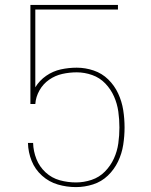

<svg xmlns="http://www.w3.org/2000/svg" viewBox="-20 -755 616 783"><path d="M290 8Q325 8 359.5 -3Q394 -14 420 -39Q446 -64 461.5 -96.5Q477 -129 482.5 -164.5Q488 -200 488 -235Q488 -235 488 -235Q488 -235 488 -235Q488 -271 482.5 -306Q477 -341 462 -373.5Q447 -406 421.5 -431Q396 -456 362 -467.5Q328 -479 293 -479Q260 -479 228 -472Q196 -465 168.5 -446Q141 -427 124 -399V-716H461V-735H104V-331H124Q126 -360 141 -386.5Q156 -413 180.5 -430Q205 -447 234 -453.5Q263 -460 293 -460Q325 -460 356 -449Q387 -438 409.5 -414.5Q432 -391 445 -361.5Q458 -332 462.5 -300Q467 -268 467 -235Q467 -235 467 -235Q467 -235 467 -235Q467 -203 462.5 -170.5Q458 -138 444.5 -108.5Q431 -79 408 -55.5Q385 -32 353.5 -21.5Q322 -11 290 -11Q256 -11 223.5 -20Q191 -29 166 -52Q141 -75 128.5 -106.5Q116 -138 115 -172H94Q95 -134 109 -99Q123 -64 151.5 -38.5Q180 -13 216 -2.5Q252 8 290 8Z"/></svg>

Font: Iosevka Sparkle Thin
Style: Regular
Weight: 100
Designer: Belleve Invis
Foundry: Belleve Invis
Version: Version 4.5.0; ttfautohint (v1.8.3)